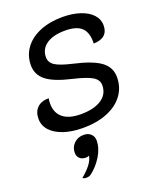

<svg xmlns="http://www.w3.org/2000/svg" viewBox="-182 -814 1011 1238"><g transform="rotate(-20 323.5 -195.5)"><path d="M31 -144Q31 -192 59 -219.5Q87 -247 138 -247Q135 -228 135 -211Q135 -147 177 -113Q219 -79 299 -79Q390 -79 441 -113Q492 -147 492 -208Q492 -245 455 -267.5Q418 -290 324 -312Q206 -339 154.5 -379.5Q103 -420 103 -485Q103 -551 140 -602Q177 -653 244.5 -681Q312 -709 399 -709Q467 -709 520 -691.5Q573 -674 602.5 -642Q632 -610 632 -568Q632 -525 606.5 -502.5Q581 -480 532 -479Q535 -553 500 -587Q465 -621 386 -621Q304 -621 258 -589Q212 -557 212 -501Q212 -465 244.5 -443.5Q277 -422 360 -403Q489 -374 544 -333Q599 -292 599 -225Q599 -155 560 -102Q521 -49 449.5 -20Q378 9 283 9Q208 9 151 -10Q94 -29 62.5 -63.5Q31 -98 31 -144ZM256 190Q246 195 233 195Q207 195 191.5 180.5Q176 166 176 141Q176 103 202.5 77.5Q229 52 268 52Q299 52 317.5 69.5Q336 87 336 114Q336 166 304 219Q272 272 225 308Q212 318 192 318Q173 318 167 310Q248 244 256 190Z"/></g></svg>

Font: K2D Medium
Style: Italic
Weight: 500
Italic angle: -10°
Designer: Katatrad Aksorn Co.,Ltd.
Foundry: Cadson Demak Co.,Ltd.
Version: Version 1.000; ttfautohint (v1.6)